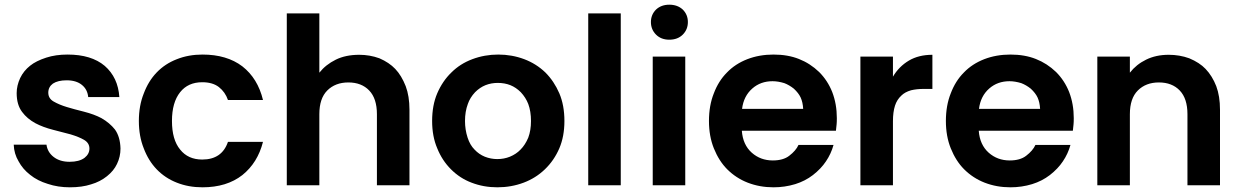

<svg xmlns="http://www.w3.org/2000/svg" viewBox="-20 -798 5338 827"><path d="M499 -158.2Q499 -123 483.9 -91.8Q470.2 -62.5 440.9 -39.1Q411.1 -15.1 372.1 -3.9Q333.5 8.8 280.8 8.8Q229.5 8.8 186 -5.9Q141.1 -19.5 109.9 -44.9Q78.1 -69.3 60.1 -103Q40.5 -135.7 39.1 -174.8H180.2Q184.6 -142.6 210.9 -122.1Q237.8 -101.1 279.8 -101.1Q321.3 -101.1 344.2 -118.2Q365.2 -134.8 365.2 -158.2Q365.2 -182.1 341.8 -195.8Q319.8 -208.5 284.2 -219.2L209 -238.8Q165 -250 132.8 -267.1Q96.7 -286.6 75.2 -315.9Q51.8 -346.7 51.8 -397Q51.8 -429.2 66.9 -461.9Q82 -493.2 109.9 -515.1Q135.3 -535.6 179.2 -549.8Q219.7 -563 271 -563Q373.5 -563 431.2 -514.2Q488.3 -464.4 494.1 -379.9H359.9Q356.9 -412.6 333 -432.1Q308.6 -452.1 267.1 -452.1Q229.5 -452.1 208 -438Q188 -423.3 188 -398.9Q188 -374 210.9 -360.8Q235.4 -346.7 268.1 -336.9Q296.9 -328.1 341.8 -316.9Q385.7 -305.7 417 -289.1Q452.1 -269 475.1 -240.2Q497.6 -209 499 -158.2Z M578.1 -276.9Q578.1 -342.8 599.1 -395Q619.1 -448.7 654.8 -485.8Q690.9 -523.4 741.7 -543Q792 -563 852.1 -563Q957 -563 1023.9 -512.2Q1090.3 -460.4 1112.8 -367.2H961.9Q950.2 -401.4 922.9 -422.9Q896 -443.8 851.1 -443.8Q790 -443.8 755.9 -400.9Q720.7 -356.9 720.7 -276.9Q720.7 -196.3 755.9 -153.8Q790 -110.8 851.1 -110.8Q936 -110.8 961.9 -187H1112.8Q1089.8 -96.7 1023.9 -43.9Q956.5 8.8 852.1 8.8Q792 8.8 741.7 -11.2Q691.4 -30.8 654.8 -68.8Q619.1 -106 599.1 -159.2Q578.1 -211.4 578.1 -276.9Z M1355.5 -484.9Q1382.8 -519.5 1426.3 -541Q1468.8 -562 1527.3 -562Q1572.8 -562 1614.3 -546.9Q1656.2 -528.8 1682.6 -501Q1709.5 -472.7 1727.5 -426.8Q1743.7 -383.8 1743.7 -325.2V0H1603.5V-306.2Q1603.5 -373.5 1570.3 -408.2Q1537.1 -442.9 1480.5 -442.9Q1424.3 -442.9 1389.6 -408.2Q1355.5 -374 1355.5 -306.2V0H1215.3V-740.2H1355.5Z M2411.1 -276.9Q2411.1 -210.4 2389.2 -159.2Q2366.7 -106.9 2327.1 -68.8Q2287.6 -30.8 2235.4 -11.2Q2182.1 8.8 2122.1 8.8Q2063 8.8 2011.2 -11.2Q1961.4 -29.8 1922.4 -68.8Q1884.3 -106.9 1863.3 -159.2Q1841.3 -210.4 1841.3 -276.9Q1841.3 -344.7 1863.3 -396Q1886.2 -449.2 1924.3 -485.8Q1961.9 -523.4 2014.2 -543Q2067.4 -563 2126 -563Q2185.1 -563 2238.3 -543Q2290 -523.4 2329.1 -485.8Q2366.7 -448.2 2389.2 -396Q2411.1 -344.7 2411.1 -276.9ZM1982.9 -276.9Q1982.9 -239.7 1994.1 -205.1Q2004.4 -173.3 2023.9 -153.8Q2043 -133.3 2068.4 -123Q2094.2 -112.8 2122.1 -112.8Q2150.9 -112.8 2176.3 -123Q2203.6 -134.3 2222.2 -153.8Q2242.2 -173.8 2255.4 -205.1Q2267.1 -236.3 2267.1 -276.9Q2267.1 -318.4 2255.4 -350.1Q2244.6 -377.9 2223.1 -400.9Q2202.6 -421.4 2178.2 -431.2Q2153.8 -440.9 2124 -440.9Q2095.7 -440.9 2071.3 -431.2Q2046.9 -421.4 2026.4 -400.9Q2004.4 -377.4 1995.1 -350.1Q1982.9 -317.4 1982.9 -276.9Z M2653.8 0H2513.7V-740.2H2653.8Z M2931.6 0H2791.5V-554.2H2931.6ZM2783.7 -703.1Q2783.7 -734.9 2805.7 -756.8Q2828.1 -777.8 2862.8 -777.8Q2898.4 -777.8 2920.9 -756.8Q2942.9 -734.9 2942.9 -703.1Q2942.9 -670.9 2920.9 -648.9Q2898.9 -627 2862.8 -627Q2827.6 -627 2805.7 -648.9Q2783.7 -670.9 2783.7 -703.1Z M3307.6 -448.2Q3256.3 -448.2 3220.7 -417Q3183.1 -384.3 3176.3 -329.1H3439.5Q3438 -357.4 3428.7 -377.9Q3419.9 -397 3399.4 -416Q3379.9 -431.6 3358.4 -439.9Q3331.1 -448.2 3307.6 -448.2ZM3033.7 -276.9Q3033.7 -343.8 3054.7 -396Q3074.7 -449.2 3111.3 -485.8Q3147 -522.9 3198.7 -543Q3250.5 -563 3311.5 -563Q3373.5 -563 3421.4 -543.9Q3469.7 -524.9 3508.3 -487.8Q3544.9 -451.2 3564.5 -401.9Q3584.5 -350.1 3584.5 -289.1Q3584.5 -271 3583.5 -262.2L3580.6 -234.9H3175.3Q3179.7 -174.3 3218.3 -140.1Q3255.9 -106.9 3308.6 -106.9Q3353.5 -106.9 3379.4 -127Q3408.2 -148.9 3419.4 -173.8H3570.3Q3559.6 -135.3 3537.6 -103Q3516.6 -71.3 3481.4 -43.9Q3447.8 -18.1 3405.3 -4.9Q3360.4 8.8 3311.5 8.8Q3252.4 8.8 3200.7 -11.2Q3150.4 -30.8 3112.3 -68.8Q3076.7 -104.5 3054.7 -159.2Q3033.7 -211.4 3033.7 -276.9Z M3686 -554.2H3826.2V-467.8Q3852.1 -511.7 3895 -537.1Q3937 -562 3996.1 -562V-415H3959Q3928.7 -415 3904.3 -409.2Q3877.4 -401.4 3862.3 -386.2Q3843.3 -368.7 3835 -342.8Q3826.2 -315.4 3826.2 -275.9V0H3686Z M4328.1 -448.2Q4276.9 -448.2 4241.2 -417Q4203.6 -384.3 4196.8 -329.1H4460Q4458.5 -357.4 4449.2 -377.9Q4440.4 -397 4419.9 -416Q4400.4 -431.6 4378.9 -439.9Q4351.6 -448.2 4328.1 -448.2ZM4054.2 -276.9Q4054.2 -343.8 4075.2 -396Q4095.2 -449.2 4131.8 -485.8Q4167.5 -522.9 4219.2 -543Q4271 -563 4332 -563Q4394 -563 4441.9 -543.9Q4490.2 -524.9 4528.8 -487.8Q4565.4 -451.2 4585 -401.9Q4605 -350.1 4605 -289.1Q4605 -271 4604 -262.2L4601.1 -234.9H4195.8Q4200.2 -174.3 4238.8 -140.1Q4276.4 -106.9 4329.1 -106.9Q4374 -106.9 4399.9 -127Q4428.7 -148.9 4439.9 -173.8H4590.8Q4580.1 -135.3 4558.1 -103Q4537.1 -71.3 4502 -43.9Q4468.3 -18.1 4425.8 -4.9Q4380.9 8.8 4332 8.8Q4272.9 8.8 4221.2 -11.2Q4170.9 -30.8 4132.8 -68.8Q4097.2 -104.5 4075.2 -159.2Q4054.2 -211.4 4054.2 -276.9Z M5094.7 -306.2Q5094.7 -373.5 5061.5 -408.2Q5028.3 -442.9 4971.7 -442.9Q4915.5 -442.9 4880.9 -408.2Q4846.7 -374 4846.7 -306.2V0H4706.5V-554.2H4846.7V-484.9Q4874.5 -520.5 4916.5 -541Q4959 -562 5013.7 -562Q5061 -562 5102.5 -546.9Q5147 -528.3 5172.9 -501Q5201.7 -470.7 5218.8 -426.8Q5234.9 -383.8 5234.9 -325.2V0H5094.7Z"/></svg>

Font: PoppinsZ SemiBold
Style: Regular
Weight: 600
Designer: Ninad Kale (Devanagari), Jonny Pinhorn (Latin)
Foundry: Indian Type Foundry
Version: Version 3.002;FEAKit 1.0